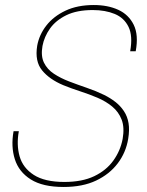

<svg xmlns="http://www.w3.org/2000/svg" viewBox="-20 -732 583 764"><path d="M233 12Q150 12 102.5 -18Q55 -48 39 -98.5Q23 -149 34 -210H55Q45 -156 58 -110Q71 -64 114.5 -36Q158 -8 236 -8Q307 -8 355 -31Q403 -54 431 -93Q459 -132 468 -179Q476 -225 464 -256Q452 -287 426.5 -308Q401 -329 368 -343Q335 -357 299.5 -368.5Q264 -380 232 -393Q177 -416 147.5 -452Q118 -488 128 -550Q136 -594 164.5 -630.5Q193 -667 240.5 -689.5Q288 -712 353 -712Q409 -712 450.5 -693Q492 -674 512 -633.5Q532 -593 520 -528H498Q509 -589 491.5 -625Q474 -661 436.5 -676.5Q399 -692 349 -692Q286 -692 244 -671.5Q202 -651 179 -618.5Q156 -586 149 -549Q142 -509 155 -482.5Q168 -456 194.5 -438.5Q221 -421 255 -408Q289 -395 325.5 -382.5Q362 -370 395 -354Q419 -342 439 -326.5Q459 -311 473 -290Q487 -269 491.5 -242Q496 -215 490 -179Q481 -125 448.5 -82Q416 -39 362.5 -13.5Q309 12 233 12Z"/></svg>

Font: DM Sans Thin
Style: Italic
Weight: 250
Italic angle: -10°
Designer: Colophon Foundry, Jonny Pinhorn
Foundry: Colophon Foundry
Version: Version 4.004;gftools[0.9.30]